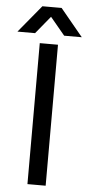

<svg xmlns="http://www.w3.org/2000/svg" viewBox="-82 -932 445 966"><g transform="rotate(5 140.5 -449.0)"><path d="M95 0V-712H187V0ZM189 -898 303 -760H214L140 -849L67 -760H-22L92 -898Z"/></g></svg>

Font: CST
Style: Regular
Weight: 400
Version: Version 1.00